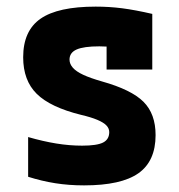

<svg xmlns="http://www.w3.org/2000/svg" viewBox="-20 -550 540 580"><path d="M234 10Q188 10 147 3.5Q106 -3 65 -16V-136Q110 -123 150 -116.5Q190 -110 228 -110Q273 -110 291.5 -119.5Q310 -129 310 -151Q310 -162 301.5 -171Q293 -180 274 -188Q255 -196 225 -203Q132 -226 91 -266.5Q50 -307 50 -377Q50 -457 102.5 -493.5Q155 -530 269 -530Q310 -530 349 -525Q388 -520 440 -508V-340H302V-480L361 -405Q330 -408 312 -409Q294 -410 280 -410Q233 -410 211.5 -400.5Q190 -391 190 -370Q190 -357 200 -345.5Q210 -334 231.5 -324Q253 -314 288 -304Q377 -279 413.5 -242.5Q450 -206 450 -142Q450 -63 398 -26.5Q346 10 234 10Z"/></svg>

Font: M PLUS 1 Code
Style: Regular
Weight: 400
Designer: Coji Morishita
Foundry: UNDERFOREST DESIGN
Version: Version 1.005